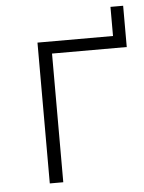

<svg xmlns="http://www.w3.org/2000/svg" viewBox="-48 -669 532 709"><g transform="rotate(-5 217.5 -315.0)"><path d="M108 0V-522H388V-630H435V-477H158V0Z"/></g></svg>

Font: Modern
Style: Regular
Weight: 300
Designer: Julieta Ulanovsky
Foundry: Julieta Ulanovsky
Version: Version 8.000